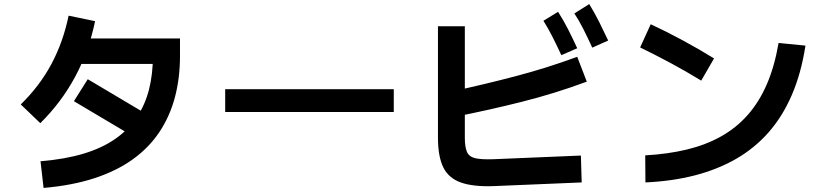

<svg xmlns="http://www.w3.org/2000/svg" viewBox="-20 -874 4040 943"><path d="M194 49 179 -82Q300 -92 391 -119.5Q482 -147 547 -192.5Q612 -238 652.5 -299Q693 -360 712 -435Q731 -510 731 -599L768 -560H321V-685H864V-599Q864 -490 839 -396Q814 -302 762.5 -225Q711 -148 631.5 -91Q552 -34 443 1.5Q334 37 194 49ZM178 -269 82 -361Q175 -452 232.5 -559.5Q290 -667 317 -797L447 -770Q386 -475 178 -269ZM704 -311 636 -203 343 -377 411 -485Z M1914 -436V-324H1086V-436Z M2833 -110 2837 22 2407 40Q2305 44 2244 22.5Q2183 1 2157 -52.5Q2131 -106 2131 -198V-745H2263V-198Q2263 -152 2273.5 -128Q2284 -104 2314 -97Q2344 -90 2403 -92ZM2212 -300 2195 -424Q2357 -459 2511.5 -499.5Q2666 -540 2815 -595L2862 -473Q2706 -415 2543 -374Q2380 -333 2212 -300ZM2889 -640Q2865 -692 2844.5 -732.5Q2824 -773 2801 -808L2874 -854Q2901 -810 2924 -764Q2947 -718 2967 -675ZM2737 -603Q2713 -655 2692.5 -695Q2672 -735 2649 -772L2721 -816Q2749 -772 2772 -726.5Q2795 -681 2815 -637Z M3150 22 3149 -111Q3260 -117 3353 -139.5Q3446 -162 3520.5 -203.5Q3595 -245 3651.5 -308.5Q3708 -372 3746 -459.5Q3784 -547 3804 -663L3936 -650Q3915 -514 3869 -407.5Q3823 -301 3754 -223Q3685 -145 3594 -93Q3503 -41 3392 -12.5Q3281 16 3150 22ZM3487 -587 3424 -478Q3349 -524 3274.5 -564Q3200 -604 3124 -641L3176 -755Q3255 -718 3333 -676Q3411 -634 3487 -587Z"/></svg>

Font: Murecho Thin SemiBold
Style: Regular
Weight: 600
Version: Version 1.010